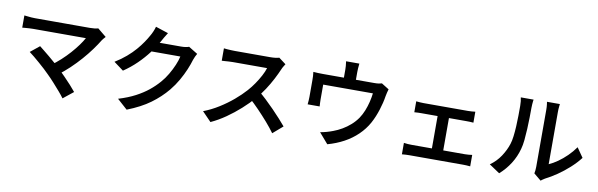

<svg xmlns="http://www.w3.org/2000/svg" viewBox="-54 -1357 6079 1952"><g transform="rotate(10 2985.0 -381.0)"><path d="M946 -631Q937 -621 928.5 -611.5Q920 -602 914 -593Q885 -545 844.5 -489.5Q804 -434 754 -377Q704 -320 647.5 -266.5Q591 -213 531 -169L442 -251Q494 -287 541.5 -330.5Q589 -374 629 -419Q669 -464 700 -506.5Q731 -549 750 -584Q731 -584 696.5 -584Q662 -584 616.5 -584Q571 -584 521 -584Q471 -584 421.5 -584Q372 -584 328.5 -584Q285 -584 252.5 -584Q220 -584 205 -584Q185 -584 163.5 -582.5Q142 -581 123 -579.5Q104 -578 94 -577V-703Q107 -702 126.5 -699.5Q146 -697 167 -695.5Q188 -694 205 -694Q218 -694 249.5 -694Q281 -694 325 -694Q369 -694 420 -694Q471 -694 523 -694Q575 -694 623.5 -694Q672 -694 710.5 -694Q749 -694 771 -694Q826 -694 857 -704ZM434 -153Q412 -176 383 -202.5Q354 -229 322.5 -256.5Q291 -284 262.5 -307.5Q234 -331 212 -347L306 -423Q325 -408 352.5 -386Q380 -364 412 -337.5Q444 -311 476 -282.5Q508 -254 537 -227Q569 -196 604.5 -159.5Q640 -123 672 -88Q704 -53 727 -24L622 60Q602 32 570 -5Q538 -42 502.5 -81.5Q467 -121 434 -153Z M1892 -623Q1884 -610 1875.5 -592Q1867 -574 1861 -556Q1848 -511 1824 -453.5Q1800 -396 1765.5 -335.5Q1731 -275 1686 -220Q1615 -134 1520 -64.5Q1425 5 1284 60L1179 -34Q1278 -64 1352 -103Q1426 -142 1481.5 -187Q1537 -232 1581 -283Q1617 -324 1647 -375Q1677 -426 1698.5 -477Q1720 -528 1728 -567H1381L1423 -668Q1436 -668 1467 -668Q1498 -668 1536.5 -668Q1575 -668 1613 -668Q1651 -668 1680 -668Q1709 -668 1718 -668Q1741 -668 1762.5 -671Q1784 -674 1799 -680ZM1563 -779Q1547 -755 1531 -727Q1515 -699 1507 -684Q1474 -625 1425.5 -560.5Q1377 -496 1314.5 -435Q1252 -374 1178 -324L1078 -398Q1143 -438 1193.5 -481.5Q1244 -525 1281.5 -568.5Q1319 -612 1346 -652Q1373 -692 1391 -725Q1401 -741 1413.5 -769.5Q1426 -798 1432 -822Z M2794 -675Q2789 -667 2778.5 -650Q2768 -633 2762 -618Q2742 -571 2711.5 -512Q2681 -453 2642.5 -394.5Q2604 -336 2561 -287Q2506 -224 2438.5 -163.5Q2371 -103 2297 -51.5Q2223 0 2145 36L2052 -60Q2133 -91 2209 -138.5Q2285 -186 2350 -241Q2415 -296 2463 -350Q2497 -388 2527.5 -432.5Q2558 -477 2582 -522Q2606 -567 2617 -604Q2608 -604 2580.5 -604Q2553 -604 2516.5 -604Q2480 -604 2440.5 -604Q2401 -604 2364.5 -604Q2328 -604 2301 -604Q2274 -604 2264 -604Q2244 -604 2221 -602.5Q2198 -601 2179 -599.5Q2160 -598 2150 -598V-726Q2162 -724 2183.5 -722.5Q2205 -721 2227 -720Q2249 -719 2264 -719Q2276 -719 2304 -719Q2332 -719 2369.5 -719Q2407 -719 2447 -719Q2487 -719 2524 -719Q2561 -719 2588 -719Q2615 -719 2626 -719Q2657 -719 2682 -722Q2707 -725 2721 -730ZM2574 -362Q2614 -330 2657.5 -289Q2701 -248 2744 -204Q2787 -160 2823.5 -119.5Q2860 -79 2885 -49L2783 39Q2747 -11 2699 -66Q2651 -121 2598 -176Q2545 -231 2491 -279Z M3533 -812Q3530 -783 3528.5 -764Q3527 -745 3527 -725Q3527 -712 3527 -686Q3527 -660 3527 -631.5Q3527 -603 3527 -584H3403Q3403 -605 3403 -633.5Q3403 -662 3403 -687Q3403 -712 3403 -725Q3403 -745 3401.5 -764Q3400 -783 3396 -812ZM3871 -606Q3866 -592 3861 -569.5Q3856 -547 3853 -532Q3848 -498 3839 -461.5Q3830 -425 3818.5 -388.5Q3807 -352 3792 -315.5Q3777 -279 3758 -244Q3719 -173 3658.5 -114.5Q3598 -56 3521 -14.5Q3444 27 3354 52L3261 -56Q3292 -61 3327.5 -71Q3363 -81 3391 -92Q3435 -108 3479.5 -134Q3524 -160 3563 -194.5Q3602 -229 3631 -271Q3657 -310 3675 -355Q3693 -400 3704.5 -447Q3716 -494 3721 -538H3208Q3208 -524 3208 -503Q3208 -482 3208 -458.5Q3208 -435 3208 -414.5Q3208 -394 3208 -383Q3208 -367 3209 -347Q3210 -327 3211 -313H3087Q3089 -330 3090.5 -351.5Q3092 -373 3092 -391Q3092 -403 3092 -426.5Q3092 -450 3092 -476.5Q3092 -503 3092 -527Q3092 -551 3092 -565Q3092 -581 3091 -606Q3090 -631 3087 -648Q3112 -646 3135.5 -645Q3159 -644 3187 -644H3715Q3745 -644 3763.5 -647Q3782 -650 3794 -654Z M4169 -535Q4186 -533 4208 -531.5Q4230 -530 4245 -530H4704Q4722 -530 4742 -531.5Q4762 -533 4779 -535V-422Q4762 -424 4741.5 -424.5Q4721 -425 4704 -425H4245Q4230 -425 4207.5 -424.5Q4185 -424 4169 -422ZM4409 -30V-473H4526V-30ZM4119 -97Q4137 -94 4158.5 -92.5Q4180 -91 4198 -91H4750Q4771 -91 4789.5 -93Q4808 -95 4824 -97V21Q4808 19 4785.5 18Q4763 17 4750 17H4198Q4180 17 4159 18Q4138 19 4119 21Z M5479 -22Q5482 -36 5484 -54Q5486 -72 5486 -90Q5486 -101 5486 -134.5Q5486 -168 5486 -215.5Q5486 -263 5486 -319Q5486 -375 5486 -431.5Q5486 -488 5486 -537.5Q5486 -587 5486 -624.5Q5486 -662 5486 -678Q5486 -710 5483 -733.5Q5480 -757 5479 -761H5612Q5612 -757 5609 -733.5Q5606 -710 5606 -677Q5606 -661 5606 -627Q5606 -593 5606 -547.5Q5606 -502 5606 -450.5Q5606 -399 5606 -349Q5606 -299 5606 -255.5Q5606 -212 5606 -181.5Q5606 -151 5606 -139Q5649 -158 5695.5 -190.5Q5742 -223 5786.5 -266.5Q5831 -310 5866 -360L5934 -262Q5892 -207 5834 -154.5Q5776 -102 5714 -59.5Q5652 -17 5594 12Q5579 21 5569.5 28Q5560 35 5554 40ZM5017 -34Q5082 -80 5124.5 -144.5Q5167 -209 5188 -275Q5199 -308 5205 -357Q5211 -406 5214 -462Q5217 -518 5217.5 -573Q5218 -628 5218 -672Q5218 -700 5215.5 -720.5Q5213 -741 5209 -759H5341Q5340 -756 5338.5 -742.5Q5337 -729 5335.5 -711Q5334 -693 5334 -674Q5334 -630 5333 -572Q5332 -514 5329 -453Q5326 -392 5320.5 -337.5Q5315 -283 5304 -245Q5282 -162 5236 -89.5Q5190 -17 5126 39Z"/></g></svg>

Font: Noto Sans JP Thin SemiBold
Style: Regular
Weight: 600
Version: Version 2.004-H2;hotconv 1.0.118;makeotfexe 2.5.65603